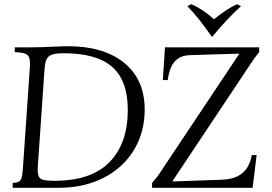

<svg xmlns="http://www.w3.org/2000/svg" viewBox="-20 -889 1290 909"><path d="M40 0V-23Q59 -24 68.5 -28.5Q78 -33 82.5 -49Q87 -65 89 -100L121 -565Q124 -600 118.5 -615.5Q113 -631 96.5 -636Q80 -641 50 -642V-665H129Q176 -665 222.5 -667.5Q269 -670 303 -670Q417 -670 498 -634Q579 -598 622 -531.5Q665 -465 665 -372Q665 -288 635 -219.5Q605 -151 550.5 -102Q496 -53 422 -26.5Q348 0 260 0ZM237 -33Q413 -33 499 -122Q585 -211 585 -368Q585 -508 511 -572.5Q437 -637 281 -637Q229 -637 211.5 -622.5Q194 -608 191 -565L159 -100Q157 -69 163 -55Q169 -41 186.5 -37Q204 -33 237 -33ZM700 0V-23Q711 -35 721.5 -48.5Q732 -62 740 -75L1112 -633V-635L880 -628Q843 -627 821 -610.5Q799 -594 788.5 -567.5Q778 -541 774 -510H751L761 -665H1207V-642Q1196 -629 1186 -615.5Q1176 -602 1168 -589L797 -32V-30L1028 -38Q1078 -40 1107.5 -56Q1137 -72 1152 -98Q1167 -124 1172 -155H1195L1176 0ZM1102 -869 1121 -860Q1050 -795 985 -715H983Q955 -755 926.5 -791.5Q898 -828 867 -860L886 -869Q912 -858 940 -839.5Q968 -821 993 -798Q1022 -821 1049.5 -839.5Q1077 -858 1102 -869Z"/></svg>

Font: Bona Nova SC
Style: Italic
Weight: 400
Italic angle: -4°
Designer: Mateusz Machalski
Foundry: Capitalics
Version: Version 4.001; ttfautohint (v1.8.4.7-5d5b)